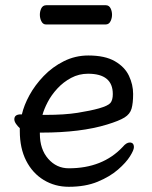

<svg xmlns="http://www.w3.org/2000/svg" viewBox="-20 -699 583 737"><path d="M385 -605H157Q144 -605 138 -619Q133 -630 133 -642.5Q133 -655 138 -666Q144 -679 158 -679H386Q399 -679 405 -666Q410 -655 410 -642.5Q410 -630 405 -619Q399 -605 385 -605ZM319 -486Q383 -486 421 -464Q459 -442 475 -408Q491 -374 491 -338.5Q491 -303 485 -282Q479 -261 458 -248Q437 -235 391 -221Q290 -190 140 -190H133V-186Q133 -126 165 -89.5Q197 -53 244 -53Q374 -53 451 -135Q465 -152 478 -152Q494 -152 494 -134Q494 -123 479 -99Q464 -75 433 -48Q402 -21 355 -1.5Q308 18 244 18Q191 18 148 -8Q105 -34 80.5 -82Q56 -130 56 -196V-207Q48 -214 41.5 -223.5Q35 -233 35 -241Q35 -260 60 -260Q61 -260 64 -260Q72 -295 93 -333.5Q114 -372 147.5 -407Q181 -442 225 -464Q269 -486 319 -486ZM143 -258H155Q228 -258 278 -266Q328 -274 360 -283Q395 -293 404 -304Q413 -315 413 -338Q413 -416 318 -416Q283 -416 253 -400Q223 -384 200 -359Q177 -334 163 -307Q149 -280 143 -258Z"/></svg>

Font: Moon Stars Kai HW
Style: Bold
Weight: 700
Designer: GuiWonder
Version: Version 1.101